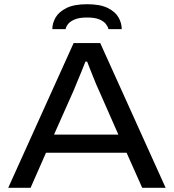

<svg xmlns="http://www.w3.org/2000/svg" viewBox="-20 -890 824 910"><path d="M19 0 329 -686H455L765 0H654L580 -166H198L125 0ZM236 -252H541L449 -461Q444 -471 436.5 -489Q429 -507 421 -527Q413 -547 405.5 -566Q398 -585 393 -598H385Q377 -577 366 -550.5Q355 -524 345 -500Q335 -476 329 -461ZM228 -752Q228 -780 243.5 -807Q259 -834 295 -852Q331 -870 393 -870Q455 -870 491 -852Q527 -834 542 -807Q557 -780 557 -752H494Q492 -763 482 -776Q472 -789 451 -798Q430 -807 393 -807Q356 -807 334.5 -798Q313 -789 303 -776.5Q293 -764 291 -752Z"/></svg>

Font: Archivo SemiExpanded
Style: Regular
Weight: 400
Width: 6
Designer: Hector Gatti
Foundry: Omnibus-Type
Version: Version 2.001